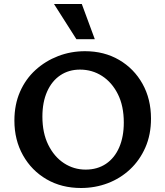

<svg xmlns="http://www.w3.org/2000/svg" viewBox="-20 -927 827 960"><path d="M385 13Q288 13 213 -30.5Q138 -74 95 -150.5Q52 -227 52 -324Q52 -404 80 -468Q108 -532 157.5 -577Q207 -622 270.5 -646.5Q334 -671 405 -671Q501 -671 575.5 -627.5Q650 -584 692.5 -508Q735 -432 735 -334Q735 -254 707 -190Q679 -126 630.5 -80.5Q582 -35 519 -11Q456 13 385 13ZM408 -79Q467 -79 510 -108Q553 -137 576 -190Q599 -243 599 -314Q599 -397 569.5 -456Q540 -515 490.5 -547Q441 -579 380 -579Q324 -579 281.5 -550.5Q239 -522 215.5 -469Q192 -416 192 -344Q192 -262 221.5 -202.5Q251 -143 300 -111Q349 -79 408 -79ZM362 -731 250 -907H389L454 -731Z"/></svg>

Font: Ysabeau
Style: Bold
Weight: 700
Designer: Christian Thalmann (Catharsis Fonts)
Version: Version 2.000;gftools[0.9.27.dev2+g8671c4b]